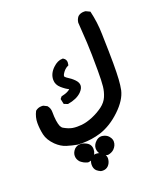

<svg xmlns="http://www.w3.org/2000/svg" viewBox="-141 -502 781 936"><g transform="rotate(-20 250.0 -34.0)"><path d="M199.2 332Q187.5 320.3 187.5 300.8Q187.5 280.3 201.2 266.6Q211.9 256.8 225.6 256.8Q238.3 256.8 247.6 261.7Q256.8 266.6 260.3 269.5Q263.7 272.5 264.6 274.4Q273.4 284.2 273.4 297.9Q273.4 301.8 272.5 305.7Q269.5 323.2 258.3 334.5Q247.1 345.7 229.5 345.7Q222.7 345.7 219.7 344.7Q207 338.9 199.2 332ZM139.6 198.2Q152.3 186.5 168.9 186.5Q183.6 186.5 197.3 193.4Q222.7 205.1 222.7 231.4Q222.7 244.1 217.8 253.9Q204.1 281.2 176.8 283.2H174.8Q161.1 279.3 154.3 275.4Q144.5 269.5 138.7 264.6Q125 250 125 231.9Q125 213.9 139.6 198.2ZM250 198.2Q262.7 185.5 279.3 185.5Q283.2 185.5 287.1 186.5Q303.7 189.5 314.5 200.2L318.4 205.1Q328.1 216.8 328.1 230.5Q328.1 251 311.5 267.6Q298.8 279.3 279.3 282.2Q258.8 279.3 246.1 265.1Q233.4 251 233.4 232.4Q233.4 213.9 250 198.2ZM51.8 139.6Q22.5 110.4 15.6 79.6Q8.8 48.8 8.8 18.6Q8.8 -11.7 23.4 -40Q37.1 -51.8 55.7 -51.8Q63.5 -51.8 65.4 -50.8L83 -42Q95.7 -27.3 95.7 -7.8Q95.7 43.9 106.4 69.3Q110.4 76.2 113.3 79.1L117.2 82Q140.6 95.7 161.1 99.6Q172.9 101.6 185.1 101.6Q197.3 101.6 209 100.6Q236.3 97.7 266.6 85Q296.9 72.3 322.3 53.7Q346.7 35.2 356.9 11.2Q367.2 -12.7 370.1 -39.6Q373 -66.4 373 -121.1Q373 -212.9 370.1 -266.6Q367.2 -320.3 363.3 -373Q365.2 -390.6 376 -403.3Q388.7 -414.1 407.2 -414.1Q415 -414.1 417 -413.1L437.5 -403.3Q452.1 -341.8 453.1 -282.2Q456.1 -179.7 456.1 -128.9Q456.1 -78.1 454.1 -46.9Q452.1 -15.6 447.3 7.8Q436.5 55.7 385.7 104Q335 152.3 278.3 170.9Q231.4 185.5 180.7 185.5Q165 185.5 157.2 184.6Q129.9 179.7 103 171.4Q76.2 163.1 51.8 139.6ZM153.3 -152.3Q153.3 -184.6 180.7 -210.9Q205.1 -234.4 230.5 -234.4H233.4Q238.3 -230.5 241.2 -228.5Q249 -220.7 249 -209Q249 -204.1 247.1 -194.3Q234.4 -188.5 227.1 -181.2Q219.7 -173.8 214.8 -166Q209 -157.2 209 -152.3Q209 -147.5 217.8 -141.6Q240.2 -127.9 254.9 -112.8Q269.5 -97.7 269.5 -83Q269.5 -66.4 252.9 -49.8Q228.5 -25.4 180.7 -17.6L161.1 -25.4L155.3 -52.7L164.1 -63.5Q200.2 -71.3 210.9 -84Q196.3 -89.8 174.8 -108.4Q153.3 -127 153.3 -152.3Z"/></g></svg>

Font: JasonHandwriting2
Style: SemiBold
Weight: 600
Version: Version 1.04.7